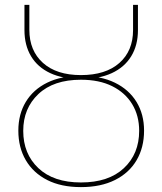

<svg xmlns="http://www.w3.org/2000/svg" viewBox="-20 -762 664 785"><path d="M311 3Q230 3 173 -26Q116 -55 85.5 -107Q55 -159 55 -228Q55 -295 85.5 -345.5Q116 -396 173 -424Q230 -452 311 -452Q392 -452 449.5 -424Q507 -396 538 -345.5Q569 -295 569 -228Q569 -159 538.5 -107Q508 -55 450 -26Q392 3 311 3ZM311 -16Q424 -16 486.5 -74.5Q549 -133 549 -227Q549 -289 520.5 -336Q492 -383 439 -409.5Q386 -436 311 -436Q199 -436 137 -377.5Q75 -319 75 -227Q75 -133 137 -74.5Q199 -16 311 -16ZM311 -439Q237 -439 185.5 -463Q134 -487 107 -532Q80 -577 80 -639V-742H100V-640Q100 -555 155.5 -505Q211 -455 311 -455Q412 -455 468 -504.5Q524 -554 524 -639V-742H544V-639Q544 -577 516.5 -532Q489 -487 437 -463Q385 -439 311 -439Z"/></svg>

Font: Montserrat Thin Thin
Style: Regular
Weight: 250
Version: Version 9.000